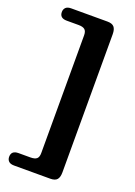

<svg xmlns="http://www.w3.org/2000/svg" viewBox="-163 -804 701 996"><g transform="rotate(20 188.0 -306.0)"><path d="M160.5 19.5V-631Q160.5 -653 150 -662.2Q139.5 -671.5 115.5 -671.5H50Q10.5 -671.5 10.5 -705.5Q10.5 -720.5 20 -730Q29.5 -739.5 50 -739.5H250Q276 -739.5 287 -726.8Q298 -714 298 -687V75.5Q298 103 287 115.5Q276 128 250 128H50Q29.5 128 20 118.5Q10.5 109 10.5 94Q10.5 59.5 50 59.5H115.5Q139.5 59.5 150 50.5Q160.5 41.5 160.5 19.5Z"/></g></svg>

Font: Fraunces 9pt S050
Style: Bold
Weight: 700
Version: Version 1.000; ttfautohint (v1.8.3)